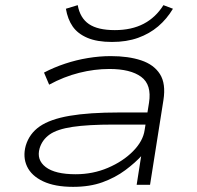

<svg xmlns="http://www.w3.org/2000/svg" viewBox="-20 -718 764 746"><path d="M264 8Q193 8 147.5 -13.5Q102 -35 85 -71.5Q68 -108 80 -152Q94 -199 134.5 -227Q175 -255 250.5 -268Q326 -281 443 -281H569L561 -234H422Q322 -234 262 -225Q202 -216 173 -195.5Q144 -175 134 -142Q121 -97 157.5 -69Q194 -41 274 -41Q341 -41 399.5 -66Q458 -91 497 -130.5Q536 -170 542 -213L559 -319Q570 -389 528.5 -419.5Q487 -450 405 -450Q347 -450 287.5 -435Q228 -420 171 -389L151 -436Q189 -456 232.5 -470.5Q276 -485 321.5 -492.5Q367 -500 410 -500Q479 -500 528.5 -483.5Q578 -467 601.5 -430Q625 -393 615 -329L563 0H511L529 -115L533 -116Q506 -86 467 -57Q428 -28 378.5 -10Q329 8 264 8ZM415 -555Q357 -555 319.5 -571Q282 -587 262.5 -615Q243 -643 236 -684L282 -698Q291 -648 325.5 -624.5Q360 -601 426 -601Q491 -601 538 -625.5Q585 -650 615 -698L652 -684Q628 -644 594.5 -615.5Q561 -587 516.5 -571Q472 -555 415 -555Z"/></svg>

Font: Nunito Sans 7pt Expanded ExtraLight
Style: Italic
Weight: 250
Width: 7
Italic angle: -9°
Designer: Vernon Adams
Foundry: Vernon Adams
Version: Version 3.101;gftools[0.9.27]